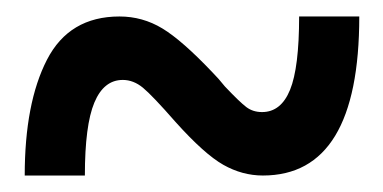

<svg xmlns="http://www.w3.org/2000/svg" viewBox="-20 -473 465 233"><path d="M125 -453Q153 -453 177 -438.5Q201 -424 238 -385Q245 -378 253 -368Q271 -349 279 -343Q287 -337 298 -337Q321 -337 332 -364Q343 -391 343 -453H416Q416 -260 299 -260Q274 -260 251 -273Q228 -286 193 -325Q165 -357 153.5 -366.5Q142 -376 129 -376Q106 -376 94.5 -348.5Q83 -321 83 -260H10Q10 -348 37 -400.5Q64 -453 125 -453Z"/></svg>

Font: Noto Serif CondBlack
Style: Regular
Weight: 900
Width: 3
Designer: Monotype Design Team
Foundry: Monotype Imaging Inc.
Version: Version 1.001